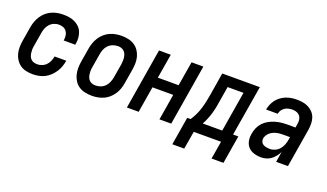

<svg xmlns="http://www.w3.org/2000/svg" viewBox="-67 -961 2633 1546"><g transform="rotate(20 1250.0 -187.5)"><path d="M199 8Q170 8 142 2Q114 -4 92 -19.5Q70 -35 55 -57.5Q40 -80 33 -107Q26 -134 26.5 -163Q27 -192 32 -221L52 -341Q56 -366 65 -391Q74 -416 88.5 -438.5Q103 -461 123.5 -479Q144 -497 168.5 -508Q193 -519 218 -523.5Q243 -528 268 -528Q294 -528 319.5 -524Q345 -520 367 -509.5Q389 -499 406.5 -482Q424 -465 433 -442.5Q442 -420 444.5 -394.5Q447 -369 442 -343L441 -333H341L342 -339Q345 -359 342 -378Q339 -397 328 -412Q317 -427 299 -433.5Q281 -440 262 -440Q241 -440 220 -431Q199 -422 184.5 -405.5Q170 -389 162 -368.5Q154 -348 151 -327L131 -207Q128 -192 128 -177Q128 -162 130 -147.5Q132 -133 137.5 -120Q143 -107 153 -97.5Q163 -88 177.5 -84Q192 -80 207 -80Q226 -80 246.5 -88Q267 -96 281.5 -111.5Q296 -127 304.5 -146.5Q313 -166 316 -185L317 -187H417L416 -184Q412 -159 403 -134Q394 -109 379 -86.5Q364 -64 344 -45Q324 -26 300 -14Q276 -2 250 3Q224 8 199 8Z M705 8Q675 8 647 2Q619 -4 596 -18.5Q573 -33 557.5 -56Q542 -79 534.5 -106Q527 -133 527 -162.5Q527 -192 532 -221L552 -341Q556 -366 565 -391Q574 -416 588.5 -438.5Q603 -461 623.5 -479Q644 -497 668.5 -508Q693 -519 718 -523.5Q743 -528 768 -528Q798 -528 826 -522Q854 -516 877 -501.5Q900 -487 916 -464Q932 -441 939.5 -414Q947 -387 946.5 -357.5Q946 -328 941 -299L921 -179Q917 -154 908.5 -129Q900 -104 885 -81.5Q870 -59 850 -41Q830 -23 805.5 -12Q781 -1 755.5 3.5Q730 8 705 8ZM705 -80Q727 -80 748.5 -88Q770 -96 786 -112.5Q802 -129 810.5 -150.5Q819 -172 823 -193L843 -313Q845 -328 845.5 -343Q846 -358 844 -372Q842 -386 836.5 -399Q831 -412 821 -421.5Q811 -431 797.5 -435.5Q784 -440 769 -440Q747 -440 725.5 -432Q704 -424 687.5 -407.5Q671 -391 662.5 -369.5Q654 -348 651 -327L631 -207Q628 -192 628 -177Q628 -162 630 -148Q632 -134 637.5 -121Q643 -108 652.5 -98.5Q662 -89 676 -84.5Q690 -80 705 -80Z M1004 0 1090 -520H1191L1156 -311H1334L1369 -520H1470L1384 0H1283L1320 -223H1142L1105 0Z M1551 153H1449L1489 -88H1518Q1536 -115 1550 -144.5Q1564 -174 1573 -204Q1582 -234 1588.5 -264.5Q1595 -295 1600 -325L1632 -520H1954L1882 -88H1927L1887 153H1785L1811 0H1577ZM1789 -88 1846 -432H1710L1690 -312Q1686 -283 1680.5 -254.5Q1675 -226 1667 -198Q1659 -170 1648 -142.5Q1637 -115 1622 -88Z M2157 8Q2136 8 2116 4.5Q2096 1 2077.5 -7.5Q2059 -16 2045.5 -30.5Q2032 -45 2025 -63.5Q2018 -82 2017 -102.5Q2016 -123 2020 -145Q2024 -171 2035 -196.5Q2046 -222 2065 -242.5Q2084 -263 2109 -277Q2134 -291 2160 -299Q2186 -307 2212.5 -310Q2239 -313 2265 -313H2335L2340 -347Q2341 -352 2341.5 -358Q2342 -364 2342 -369Q2342 -385 2336.5 -399Q2331 -413 2319.5 -422.5Q2308 -432 2293.5 -436Q2279 -440 2263 -440Q2247 -440 2230.5 -436.5Q2214 -433 2199.5 -423.5Q2185 -414 2175 -399.5Q2165 -385 2163 -369V-368H2063V-369Q2067 -392 2076.5 -414Q2086 -436 2101 -455.5Q2116 -475 2136.5 -489.5Q2157 -504 2179 -512.5Q2201 -521 2224 -524.5Q2247 -528 2270 -528Q2296 -528 2322 -523.5Q2348 -519 2370 -507.5Q2392 -496 2409 -477.5Q2426 -459 2434 -435.5Q2442 -412 2442.5 -385.5Q2443 -359 2439 -332L2384 0H2283L2297 -89Q2287 -69 2272.5 -50.5Q2258 -32 2240 -18.5Q2222 -5 2200 1.5Q2178 8 2157 8ZM2200 -80Q2222 -80 2244 -90Q2266 -100 2281 -118Q2296 -136 2304.5 -158Q2313 -180 2316 -202L2320 -225H2265Q2250 -225 2235.5 -224Q2221 -223 2206 -219.5Q2191 -216 2177 -209.5Q2163 -203 2151 -193Q2139 -183 2131 -169.5Q2123 -156 2120 -142Q2118 -126 2124 -112.5Q2130 -99 2142.5 -92Q2155 -85 2170 -82.5Q2185 -80 2200 -80Z"/></g></svg>

Font: Iosevka Term Curly SmBd Obl
Style: Regular
Weight: 600
Italic angle: -9°
Designer: Belleve Invis
Foundry: Belleve Invis
Version: Version 32.3.0